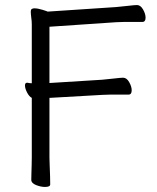

<svg xmlns="http://www.w3.org/2000/svg" viewBox="-20 -732 622 761"><path d="M106 -344Q95 -350 87 -366Q79 -382 79 -393Q79 -404 87 -404H89Q93 -403 97.5 -402.5Q102 -402 106 -402V-635Q106 -649 104 -661Q103 -670 102.5 -675.5Q102 -681 102 -685Q102 -695 107 -697Q112 -699 116 -699Q130 -699 149 -693Q168 -687 169 -686L440 -704Q463 -706 488.5 -709Q514 -712 523 -712Q537 -712 547 -694.5Q557 -677 557 -662Q557 -645 544 -645H471Q455 -645 441 -644L176 -626V-403L385 -416Q408 -418 433.5 -421Q459 -424 468 -424Q482 -424 492 -406.5Q502 -389 502 -374Q502 -357 489 -357H416Q400 -357 386 -356L176 -344V-107Q176 -95 177 -74Q178 -53 178.5 -33Q179 -13 179 -1Q179 9 158 9Q142 9 123 1.5Q104 -6 104 -19Q104 -27 104.5 -43.5Q105 -60 105.5 -78Q106 -96 106 -108Z"/></svg>

Font: Klee One SemiBold
Style: Regular
Weight: 600
Designer: Fontworks Inc.
Foundry: Fontworks Inc.
Version: Version 1.00;January 12, 2022;FontCreator 13.0.0.2683 64-bit